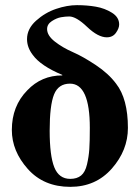

<svg xmlns="http://www.w3.org/2000/svg" viewBox="-20 -712 542 746"><path d="M222 -419V-421Q138 -456 107 -499Q85 -528 85 -560Q85 -600 120 -631.5Q155 -663 198 -677.5Q241 -692 279 -692Q318 -692 352.5 -686Q387 -680 415 -662.5Q443 -645 443 -617Q443 -602 430.5 -584.5Q418 -567 395 -567Q361 -567 318.5 -607.5Q276 -648 249 -648Q234 -648 217 -645Q200 -642 181.5 -630Q163 -618 163 -599Q163 -574 193 -550.5Q223 -527 263 -509.5Q303 -492 352.5 -459Q402 -426 431 -387Q477 -328 477 -215Q477 -128 414.5 -57Q352 14 253 14Q150 14 88 -55.5Q26 -125 26 -207Q26 -300 86 -361Q141 -419 222 -419ZM252 -387Q207 -387 190 -345Q173 -303 173 -204Q173 -107 191 -62Q209 -17 253 -17Q279 -17 295 -30Q311 -43 318 -73Q325 -103 327 -132.5Q329 -162 329 -215Q329 -387 252 -387Z"/></svg>

Font: STIX MathJax Main
Style: Bold
Weight: 700
Designer: MicroPress Inc., with final additions and corrections provided by Coen Hoffman, Elsevier (retired)
Version: Version 1.1.1